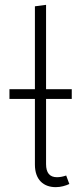

<svg xmlns="http://www.w3.org/2000/svg" viewBox="-20 -761 335 792"><path d="M276 -353V-393H170V-741L124 -735V-393H19V-353H124V-82C124 -19 160 11 210 11C231 11 251 5 266 -2L253 -37C241 -33 229 -30 215 -30C185 -30 170 -48 170 -84V-353Z"/></svg>

Font: Fira Sans ExtraLight
Style: Regular
Weight: 200
Designer: bBox Type GmbH & Carrois Corporate GbR & Edenspiekermann AG
Foundry: bBox Type GmbH & Carrois Corporate GbR & Edenspiekermann AG
Version: Version 4.300;PS 004.300;hotconv 1.0.88;makeotf.lib2.5.64775